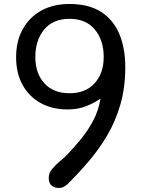

<svg xmlns="http://www.w3.org/2000/svg" viewBox="-20 -869 707 960"><path d="M274.4 70.8Q250.5 70.8 237.1 57.9Q223.6 44.9 223.6 21Q223.6 -3.4 240.5 -23.9Q257.3 -44.4 279.1 -62.3Q300.8 -80.1 315.4 -95.2Q350.1 -131.3 384.8 -173.6Q419.4 -215.8 446 -265.9Q472.7 -315.9 482.4 -376Q451.2 -354 410.2 -337.9Q369.1 -321.8 317.9 -321.8Q240.2 -321.8 182.4 -354.2Q124.5 -386.7 92.5 -445.3Q60.5 -503.9 60.5 -582Q60.5 -663.6 93.8 -723.4Q127 -783.2 186.8 -816.2Q246.6 -849.1 327.6 -849.1Q423.3 -849.1 484.9 -809.8Q546.4 -770.5 576.4 -699.5Q606.4 -628.4 606.4 -533.2Q606.4 -431.6 582.3 -347.7Q558.1 -263.7 517.1 -193.8Q476.1 -124 425 -64.2Q374 -4.4 319.8 49.8Q312.5 57.1 300.8 64Q289.1 70.8 274.4 70.8ZM327.6 -402.8Q408.2 -402.8 453.4 -452.9Q498.5 -502.9 498.5 -584Q498.5 -668 454.1 -721.4Q409.7 -774.9 327.6 -774.9Q245.1 -774.9 200.9 -721.2Q156.7 -667.5 156.7 -584Q156.7 -502 201.9 -452.4Q247.1 -402.8 327.6 -402.8Z"/></svg>

Font: Cutive
Style: Regular
Weight: 400
Version: Version 1.100; ttfautohint (v1.8.4.7-5d5b)